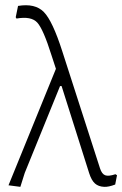

<svg xmlns="http://www.w3.org/2000/svg" viewBox="-20 -722 475 745"><path d="M59 3 13 -3 197 -455 180 -507Q148 -609 124.5 -634.5Q101 -660 44 -650L41 -655L50 -699Q116 -710 150 -675.5Q184 -641 222 -522L368 -69Q375 -47 388 -42Q401 -37 428 -46L434 -42L427 -6Q401 4 384 3Q362 2 348.5 -10Q335 -22 326 -50L219 -388H213L76 -51Z"/></svg>

Font: Alegreya Sans Light
Style: Regular
Weight: 300
Designer: Juan Pablo del Peral
Foundry: Huerta Tipografica
Version: Version 2.007